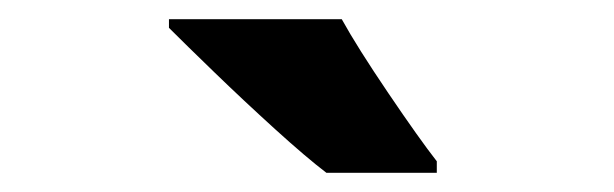

<svg xmlns="http://www.w3.org/2000/svg" viewBox="-20 -786 640 200"><path d="M435 -606V-618Q417 -641 384.5 -689Q352 -737 336 -766H156V-757Q173 -740 203.5 -710.5Q234 -681 266.5 -651.5Q299 -622 320 -606Z"/></svg>

Font: Noto Sans Mono UI ExtraBold
Style: Regular
Weight: 800
Designer: Monotype Design team
Foundry: Monotype Imaging Inc.
Version: 1.000